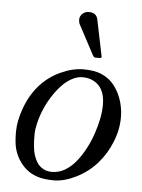

<svg xmlns="http://www.w3.org/2000/svg" viewBox="-48 -648 515 697"><g transform="rotate(5 209.5 -299.0)"><path d="M281 -583 308.1 -450.9Q308.1 -446 301 -446H285.9Q280 -446 275.9 -454.1L219 -561Q215.1 -567.6 215.1 -579.1Q215.1 -590.6 224.5 -599.7Q233.9 -608.9 248.5 -608.9Q276.4 -608.9 281 -583ZM378.4 -322.3Q397 -282.5 397 -237.3Q397 -192.1 378.5 -147Q360.1 -101.8 329.2 -67Q298.3 -32.2 255 -10.6Q211.7 11 174.3 11Q137 11 113.4 2.9Q89.8 -5.1 73.1 -19.3Q56.4 -33.4 44.8 -52.4Q33.2 -71.3 27.6 -92.9Q22 -114.5 22 -153.4Q22 -192.4 39.7 -240.7Q57.4 -289.1 88.3 -324.1Q119.1 -359.1 162.7 -379.5Q206.3 -399.9 246.7 -399.9Q287.1 -399.9 312 -389Q336.9 -378.2 352.4 -361.2Q367.9 -344.2 378.4 -322.3ZM119.1 -36.6Q137.7 -19 163.8 -19Q189.9 -19 211.8 -32Q233.6 -44.9 251 -66.2Q268.3 -87.4 283 -114.7Q297.6 -142.1 307.4 -170.9Q327.9 -231.4 327.9 -278.1Q327.9 -344.2 280.5 -364.5Q265.1 -371.1 245.8 -371.1Q226.6 -371.1 207 -360.5Q187.5 -349.9 170.7 -332.2Q153.8 -314.5 138.8 -291.1Q123.8 -267.8 113.2 -243Q102.5 -218.3 96.3 -192.9Q90.1 -167.5 90.1 -150.8Q90.1 -134 90.3 -125.2Q90.6 -116.5 92.2 -102.3Q93.8 -88.1 96.7 -77.9Q99.6 -67.6 105.3 -55.8Q111.1 -43.9 119.1 -36.6Z"/></g></svg>

Font: Fanwood Text
Style: Italic
Weight: 400
Italic angle: -9°
Version: Version 1.101